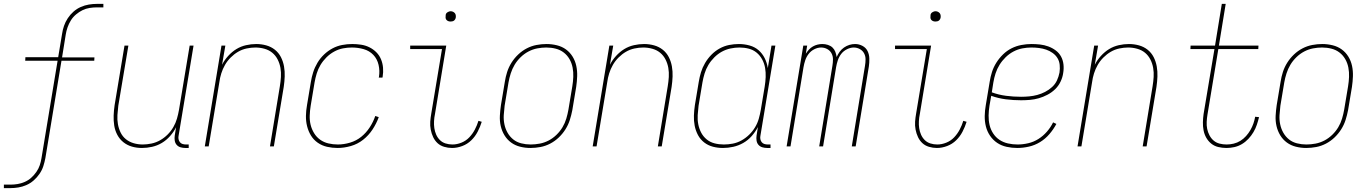

<svg xmlns="http://www.w3.org/2000/svg" viewBox="-40 -755 7060 990"><path d="M-20 215V197H13Q32 197 50.5 194Q69 191 87.5 183Q106 175 121 161.5Q136 148 147.5 131.5Q159 115 165 97Q171 79 174 60L257 -442H90L91 -460H260L280 -580Q283 -601 290 -621.5Q297 -642 309.5 -661Q322 -680 339 -695Q356 -710 376.5 -719Q397 -728 418 -731.5Q439 -735 460 -735H493V-717H460Q441 -717 422 -714Q403 -711 385.5 -702.5Q368 -694 352 -680.5Q336 -667 325.5 -650Q315 -633 308.5 -614.5Q302 -596 299 -577L280 -459H447L446 -442H277L194 60Q190 81 183.5 101.5Q177 122 164 141Q151 160 134 175Q117 190 96.5 199Q76 208 55 211.5Q34 215 13 215Z M692 8Q665 8 640.5 1Q616 -6 596.5 -21.5Q577 -37 565 -59.5Q553 -82 549 -107.5Q545 -133 546 -159.5Q547 -186 551 -213L602 -520H622L570 -210Q567 -186 565.5 -162Q564 -138 568 -115Q572 -92 582 -71.5Q592 -51 609.5 -37Q627 -23 649.5 -16.5Q672 -10 696 -10Q718 -10 741.5 -15Q765 -20 786 -32Q807 -44 824.5 -61.5Q842 -79 854 -100Q866 -121 872.5 -143.5Q879 -166 883 -189L938 -520H958L881 -56Q879 -47 880.5 -38Q882 -29 887.5 -22Q893 -15 901.5 -12.5Q910 -10 919 -10H933V8H916Q903 8 891 4.5Q879 1 871 -8Q863 -17 861 -30Q859 -43 861 -56L868 -99Q856 -75 837 -53.5Q818 -32 794.5 -18Q771 -4 744.5 2Q718 8 692 8Z M1016 0 1102 -520H1122L1105 -421Q1117 -445 1136.5 -466.5Q1156 -488 1179 -502Q1202 -516 1228.5 -522Q1255 -528 1281 -528Q1308 -528 1333 -521Q1358 -514 1377.5 -498.5Q1397 -483 1408.5 -460.5Q1420 -438 1424.5 -412.5Q1429 -387 1428 -360.5Q1427 -334 1423 -307L1372 0H1352L1403 -310Q1407 -334 1408.5 -358Q1410 -382 1406 -405Q1402 -428 1391.5 -448.5Q1381 -469 1364 -483Q1347 -497 1324 -503.5Q1301 -510 1277 -510Q1255 -510 1231.5 -505Q1208 -500 1187.5 -488Q1167 -476 1149.5 -458.5Q1132 -441 1120 -420Q1108 -399 1101 -376.5Q1094 -354 1091 -331L1036 0Z M1701 8Q1673 8 1646.5 2Q1620 -4 1598.5 -19Q1577 -34 1563.5 -56Q1550 -78 1543.5 -104Q1537 -130 1537.5 -157.5Q1538 -185 1543 -213L1563 -333Q1567 -358 1575 -383Q1583 -408 1597 -431.5Q1611 -455 1631 -474Q1651 -493 1674.5 -505.5Q1698 -518 1724 -523Q1750 -528 1776 -528Q1799 -528 1822 -524.5Q1845 -521 1865 -511Q1885 -501 1900.5 -485.5Q1916 -470 1924.5 -449.5Q1933 -429 1935 -406Q1937 -383 1933 -359L1932 -355H1913L1914 -359Q1919 -390 1912 -420.5Q1905 -451 1885 -472Q1865 -493 1835.5 -501.5Q1806 -510 1774 -510Q1751 -510 1728 -505.5Q1705 -501 1683 -489Q1661 -477 1643 -459Q1625 -441 1612.5 -420Q1600 -399 1593 -376Q1586 -353 1582 -330L1562 -210Q1558 -185 1557 -160Q1556 -135 1561.5 -112Q1567 -89 1579.5 -68.5Q1592 -48 1611 -34.5Q1630 -21 1653.5 -15.5Q1677 -10 1702 -10Q1733 -10 1765 -19.5Q1797 -29 1822.5 -49.5Q1848 -70 1866.5 -98.5Q1885 -127 1895 -157L1913 -151Q1901 -118 1881 -87.5Q1861 -57 1832.5 -34.5Q1804 -12 1769 -2Q1734 8 1701 8Z M2291 8Q2270 8 2250 2Q2230 -4 2216 -17Q2202 -30 2193.5 -48Q2185 -66 2181 -86.5Q2177 -107 2178.5 -128Q2180 -149 2184 -171L2239 -502H2075V-520H2261L2203 -168Q2199 -149 2198 -130.5Q2197 -112 2199.5 -94.5Q2202 -77 2209 -61Q2216 -45 2228 -33Q2240 -21 2257 -15.5Q2274 -10 2293 -10Q2316 -10 2339.5 -19.5Q2363 -29 2380 -47Q2397 -65 2408.5 -87Q2420 -109 2427 -132L2444 -127Q2436 -101 2423 -76Q2410 -51 2390 -31.5Q2370 -12 2343.5 -2Q2317 8 2291 8ZM2283 -644Q2277 -644 2271.5 -646Q2266 -648 2262 -652.5Q2258 -657 2257.5 -663.5Q2257 -670 2258 -676Q2258 -681 2260.5 -685Q2263 -689 2267 -691.5Q2271 -694 2275 -695.5Q2279 -697 2284 -697Q2290 -697 2295.5 -694.5Q2301 -692 2305 -687.5Q2309 -683 2310 -676.5Q2311 -670 2310 -664Q2309 -659 2306.5 -655Q2304 -651 2300.5 -648.5Q2297 -646 2292.5 -645Q2288 -644 2283 -644Z M2695 8Q2668 8 2642 1.5Q2616 -5 2595.5 -20Q2575 -35 2561.5 -57Q2548 -79 2542 -105Q2536 -131 2537.5 -158.5Q2539 -186 2543 -213L2563 -333Q2567 -359 2575 -384Q2583 -409 2597.5 -432Q2612 -455 2632 -474Q2652 -493 2676 -505.5Q2700 -518 2726 -523Q2752 -528 2778 -528Q2805 -528 2831.5 -521.5Q2858 -515 2878.5 -500Q2899 -485 2912.5 -463Q2926 -441 2931.5 -415Q2937 -389 2936 -361.5Q2935 -334 2931 -307L2911 -187Q2906 -161 2898 -136Q2890 -111 2875.5 -88Q2861 -65 2841 -46Q2821 -27 2797 -14.5Q2773 -2 2747 3Q2721 8 2695 8ZM2696 -10Q2719 -10 2743 -14.5Q2767 -19 2789 -30.5Q2811 -42 2829.5 -60Q2848 -78 2860.5 -99Q2873 -120 2880 -143.5Q2887 -167 2891 -190L2911 -310Q2915 -334 2916 -358.5Q2917 -383 2912.5 -406.5Q2908 -430 2896.5 -450Q2885 -470 2867 -484Q2849 -498 2825.5 -504Q2802 -510 2777 -510Q2754 -510 2730.5 -505.5Q2707 -501 2685 -489.5Q2663 -478 2644.5 -460Q2626 -442 2613.5 -421Q2601 -400 2593.5 -376.5Q2586 -353 2582 -330L2562 -210Q2559 -186 2557.5 -161.5Q2556 -137 2561 -113.5Q2566 -90 2577.5 -70Q2589 -50 2606.5 -36Q2624 -22 2647.5 -16Q2671 -10 2696 -10Z M3016 0 3102 -520H3122L3105 -421Q3117 -445 3136.5 -466.5Q3156 -488 3179 -502Q3202 -516 3228.5 -522Q3255 -528 3281 -528Q3308 -528 3333 -521Q3358 -514 3377.5 -498.5Q3397 -483 3408.5 -460.5Q3420 -438 3424.5 -412.5Q3429 -387 3428 -360.5Q3427 -334 3423 -307L3372 0H3352L3403 -310Q3407 -334 3408.5 -358Q3410 -382 3406 -405Q3402 -428 3391.5 -448.5Q3381 -469 3364 -483Q3347 -497 3324 -503.5Q3301 -510 3277 -510Q3255 -510 3231.5 -505Q3208 -500 3187.5 -488Q3167 -476 3149.5 -458.5Q3132 -441 3120 -420Q3108 -399 3101 -376.5Q3094 -354 3091 -331L3036 0Z M3688 8Q3661 8 3636 1.5Q3611 -5 3591 -20.5Q3571 -36 3559 -58.5Q3547 -81 3542 -106.5Q3537 -132 3538 -159Q3539 -186 3543 -213L3563 -333Q3567 -358 3574.5 -382.5Q3582 -407 3595.5 -430Q3609 -453 3628 -472.5Q3647 -492 3670.5 -505Q3694 -518 3719.5 -523Q3745 -528 3770 -528Q3798 -528 3825 -520.5Q3852 -513 3871.5 -496Q3891 -479 3903 -455Q3915 -431 3919 -404L3938 -520H3958L3881 -56Q3879 -47 3880.5 -38Q3882 -29 3887.5 -22Q3893 -15 3901.5 -12.5Q3910 -10 3919 -10H3933V8H3916Q3903 8 3891 4.5Q3879 1 3871 -8Q3863 -17 3861 -30Q3859 -43 3861 -56L3868 -100Q3855 -75 3836 -53.5Q3817 -32 3792.5 -18Q3768 -4 3741 2Q3714 8 3688 8ZM3692 -10Q3715 -10 3738.5 -14.5Q3762 -19 3783.5 -31Q3805 -43 3823 -60.5Q3841 -78 3853.5 -99Q3866 -120 3872.5 -143Q3879 -166 3883 -189L3903 -309Q3907 -333 3908 -357.5Q3909 -382 3905 -405Q3901 -428 3890 -448.5Q3879 -469 3861.5 -483.5Q3844 -498 3821 -504Q3798 -510 3773 -510Q3750 -510 3726.5 -505Q3703 -500 3682 -488.5Q3661 -477 3643 -459Q3625 -441 3612.5 -420Q3600 -399 3593 -376Q3586 -353 3582 -330L3562 -210Q3559 -186 3557.5 -161.5Q3556 -137 3560.5 -114Q3565 -91 3575.5 -71Q3586 -51 3603.5 -36.5Q3621 -22 3644 -16Q3667 -10 3692 -10Z M4016 0 4102 -520H4122L4115 -478Q4122 -489 4131 -499Q4140 -509 4151.5 -515.5Q4163 -522 4175.5 -525Q4188 -528 4200 -528Q4215 -528 4229 -523.5Q4243 -519 4252.5 -510Q4262 -501 4267 -488Q4272 -475 4274 -461Q4280 -475 4289.5 -488Q4299 -501 4312 -510Q4325 -519 4339.5 -523.5Q4354 -528 4369 -528Q4389 -528 4407 -518.5Q4425 -509 4433.5 -491.5Q4442 -474 4442.5 -453Q4443 -432 4440 -412L4372 0H4352L4420 -415Q4423 -432 4423 -449Q4423 -466 4415.5 -480Q4408 -494 4393.5 -502Q4379 -510 4362 -510Q4345 -510 4327 -501Q4309 -492 4297.5 -477Q4286 -462 4280 -444Q4274 -426 4271 -408L4204 0H4184L4252 -415Q4255 -432 4255 -449Q4255 -466 4247.5 -480Q4240 -494 4225.5 -502Q4211 -510 4194 -510Q4176 -510 4158.5 -501Q4141 -492 4129.5 -477Q4118 -462 4112 -444Q4106 -426 4103 -408L4036 0Z M4791 8Q4770 8 4750 2Q4730 -4 4716 -17Q4702 -30 4693.5 -48Q4685 -66 4681 -86.5Q4677 -107 4678.5 -128Q4680 -149 4684 -171L4739 -502H4575V-520H4761L4703 -168Q4699 -149 4698 -130.5Q4697 -112 4699.5 -94.5Q4702 -77 4709 -61Q4716 -45 4728 -33Q4740 -21 4757 -15.5Q4774 -10 4793 -10Q4816 -10 4839.5 -19.5Q4863 -29 4880 -47Q4897 -65 4908.5 -87Q4920 -109 4927 -132L4944 -127Q4936 -101 4923 -76Q4910 -51 4890 -31.5Q4870 -12 4843.5 -2Q4817 8 4791 8ZM4783 -644Q4777 -644 4771.5 -646Q4766 -648 4762 -652.5Q4758 -657 4757.5 -663.5Q4757 -670 4758 -676Q4758 -681 4760.5 -685Q4763 -689 4767 -691.5Q4771 -694 4775 -695.5Q4779 -697 4784 -697Q4790 -697 4795.5 -694.5Q4801 -692 4805 -687.5Q4809 -683 4810 -676.5Q4811 -670 4810 -664Q4809 -659 4806.5 -655Q4804 -651 4800.5 -648.5Q4797 -646 4792.5 -645Q4788 -644 4783 -644Z M5205 8Q5177 8 5150 2Q5123 -4 5101.5 -18.5Q5080 -33 5065 -55Q5050 -77 5043.5 -103Q5037 -129 5037.5 -157Q5038 -185 5043 -213L5063 -333Q5067 -359 5075 -384Q5083 -409 5097.5 -432Q5112 -455 5132 -474.5Q5152 -494 5176 -506Q5200 -518 5226.5 -523Q5253 -528 5278 -528Q5301 -528 5323 -525.5Q5345 -523 5365.5 -515.5Q5386 -508 5403.5 -495Q5421 -482 5431 -463.5Q5441 -445 5443.5 -423Q5446 -401 5442 -378Q5439 -356 5428.5 -334Q5418 -312 5400.5 -295Q5383 -278 5361 -266.5Q5339 -255 5316.5 -248.5Q5294 -242 5271 -240Q5248 -238 5225 -238Q5185 -238 5146 -243Q5107 -248 5071 -261L5062 -210Q5058 -185 5057.5 -159.5Q5057 -134 5062.5 -110.5Q5068 -87 5081 -67Q5094 -47 5113.5 -34Q5133 -21 5157 -15.5Q5181 -10 5207 -10Q5234 -10 5262 -16.5Q5290 -23 5314.5 -38.5Q5339 -54 5358.5 -76.5Q5378 -99 5390 -124L5407 -116Q5392 -88 5371 -63.5Q5350 -39 5323 -22.5Q5296 -6 5265.5 1Q5235 8 5205 8ZM5225 -256Q5246 -256 5267 -258Q5288 -260 5308.5 -265.5Q5329 -271 5348.5 -281Q5368 -291 5384.5 -306Q5401 -321 5410 -340.5Q5419 -360 5423 -381Q5426 -401 5424 -420.5Q5422 -440 5412.5 -455.5Q5403 -471 5387.5 -482Q5372 -493 5354.5 -499Q5337 -505 5317.5 -507.5Q5298 -510 5278 -510Q5255 -510 5231.5 -505.5Q5208 -501 5186 -489.5Q5164 -478 5145.5 -460Q5127 -442 5114 -421Q5101 -400 5093.5 -377Q5086 -354 5082 -330L5074 -279Q5109 -266 5147.5 -261Q5186 -256 5225 -256Z M5516 0 5602 -520H5622L5605 -421Q5617 -445 5636.5 -466.5Q5656 -488 5679 -502Q5702 -516 5728.5 -522Q5755 -528 5781 -528Q5808 -528 5833 -521Q5858 -514 5877.5 -498.5Q5897 -483 5908.5 -460.5Q5920 -438 5924.5 -412.5Q5929 -387 5928 -360.5Q5927 -334 5923 -307L5872 0H5852L5903 -310Q5907 -334 5908.5 -358Q5910 -382 5906 -405Q5902 -428 5891.5 -448.5Q5881 -469 5864 -483Q5847 -497 5824 -503.5Q5801 -510 5777 -510Q5755 -510 5731.5 -505Q5708 -500 5687.5 -488Q5667 -476 5649.5 -458.5Q5632 -441 5620 -420Q5608 -399 5601 -376.5Q5594 -354 5591 -331L5536 0Z M6284 8Q6262 8 6241.5 3Q6221 -2 6205.5 -14.5Q6190 -27 6180 -44.5Q6170 -62 6166 -82.5Q6162 -103 6162.5 -124.5Q6163 -146 6166 -167L6222 -502H6098L6099 -520H6225L6260 -735H6280L6245 -520H6449L6448 -502H6242L6186 -164Q6183 -146 6182 -127Q6181 -108 6184.5 -90.5Q6188 -73 6196.5 -57Q6205 -41 6218 -30Q6231 -19 6248.5 -14.5Q6266 -10 6285 -10Q6303 -10 6321.5 -14.5Q6340 -19 6356 -29Q6372 -39 6385 -53.5Q6398 -68 6407.5 -84.5Q6417 -101 6423 -118.5Q6429 -136 6432 -153L6452 -151Q6447 -131 6440.5 -111.5Q6434 -92 6423 -73.5Q6412 -55 6397 -39Q6382 -23 6363.5 -12Q6345 -1 6324.5 3.5Q6304 8 6284 8Z M6695 8Q6668 8 6642 1.5Q6616 -5 6595.5 -20Q6575 -35 6561.5 -57Q6548 -79 6542 -105Q6536 -131 6537.5 -158.5Q6539 -186 6543 -213L6563 -333Q6567 -359 6575 -384Q6583 -409 6597.5 -432Q6612 -455 6632 -474Q6652 -493 6676 -505.5Q6700 -518 6726 -523Q6752 -528 6778 -528Q6805 -528 6831.5 -521.5Q6858 -515 6878.5 -500Q6899 -485 6912.5 -463Q6926 -441 6931.5 -415Q6937 -389 6936 -361.5Q6935 -334 6931 -307L6911 -187Q6906 -161 6898 -136Q6890 -111 6875.5 -88Q6861 -65 6841 -46Q6821 -27 6797 -14.5Q6773 -2 6747 3Q6721 8 6695 8ZM6696 -10Q6719 -10 6743 -14.5Q6767 -19 6789 -30.5Q6811 -42 6829.5 -60Q6848 -78 6860.5 -99Q6873 -120 6880 -143.5Q6887 -167 6891 -190L6911 -310Q6915 -334 6916 -358.5Q6917 -383 6912.5 -406.5Q6908 -430 6896.5 -450Q6885 -470 6867 -484Q6849 -498 6825.5 -504Q6802 -510 6777 -510Q6754 -510 6730.5 -505.5Q6707 -501 6685 -489.5Q6663 -478 6644.5 -460Q6626 -442 6613.5 -421Q6601 -400 6593.5 -376.5Q6586 -353 6582 -330L6562 -210Q6559 -186 6557.5 -161.5Q6556 -137 6561 -113.5Q6566 -90 6577.5 -70Q6589 -50 6606.5 -36Q6624 -22 6647.5 -16Q6671 -10 6696 -10Z"/></svg>

Font: Iosevka Thin
Style: Italic
Weight: 100
Italic angle: -9°
Monospace: yes
Designer: Belleve Invis
Foundry: Belleve Invis
Version: Version 32.5.0; ttfautohint (v1.8.4)